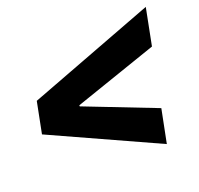

<svg xmlns="http://www.w3.org/2000/svg" viewBox="-97 -673 753 726"><g transform="rotate(-20 279.5 -309.5)"><path d="M25.4 -248 50.3 -374 559.1 -566.9 529.8 -418 195.8 -303.2V-298.8L483.4 -187L456.5 -52.2Z"/></g></svg>

Font: Reddit Sans Vanilla ExtraBold
Style: Italic
Weight: 800
Italic angle: -11.25°
Designer: Stephen Hutchings
Version: Version 1.013